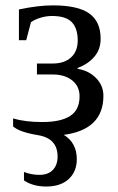

<svg xmlns="http://www.w3.org/2000/svg" viewBox="-20 -491 435 708"><path d="M150.4 196.8Q101.6 196.8 68.4 174.3V143.1Q95.7 153.8 125 153.8Q157.7 153.8 175 135.5Q192.4 117.2 192.4 86.4Q192.4 19 119.6 7.3Q51.3 -3.9 28.3 -24.9V-54.2Q73.2 -41 136.2 -41Q204.1 -41 238.8 -63.5Q273.4 -85.9 273.4 -135.7Q273.4 -172.9 246.1 -194.6Q218.8 -216.3 174.8 -216.3H116.2V-256.8H175.3Q217.3 -256.8 241.9 -279.3Q266.6 -301.8 266.6 -341.8Q266.6 -386.2 244.9 -409.2Q223.1 -432.1 171.4 -432.1Q151.4 -432.1 129.9 -425.8Q108.4 -419.4 94.2 -409.2L76.7 -342.8H49.8V-456.1Q120.6 -471.2 174.8 -471.2Q267.1 -471.2 309.1 -441.4Q351.1 -411.6 351.1 -348.1Q351.1 -308.6 327.6 -281.5Q304.2 -254.4 266.1 -240.2V-237.3Q307.6 -230.5 334.5 -202.9Q361.3 -175.3 361.3 -137.7Q361.3 -13.2 215.3 6.3Q263.2 35.6 263.2 96.2Q263.2 141.6 233.4 169.2Q203.6 196.8 150.4 196.8Z"/></svg>

Font: Liberation Serif
Style: Regular
Weight: 400
Designer: Steve Matteson
Foundry: Ascender Corporation
Version: Version 2.1.5